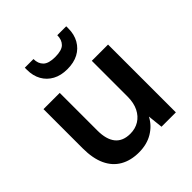

<svg xmlns="http://www.w3.org/2000/svg" viewBox="-200 -857 1003 1003"><g transform="rotate(-45 301.5 -355.5)"><path d="M252 12Q192 12 148.5 -13Q105 -38 82 -87.5Q59 -137 59 -211V-501H179V-223Q179 -157 206.5 -123Q234 -89 289 -89Q326 -89 354.5 -106.5Q383 -124 399.5 -157Q416 -190 416 -237V-501H536V0H430L421 -84Q398 -40 354.5 -14Q311 12 252 12ZM295 -560Q248 -560 214 -578.5Q180 -597 161.5 -630Q143 -663 143 -707V-723H207Q207 -689 227 -669.5Q247 -650 295 -650Q344 -650 363.5 -669.5Q383 -689 383 -723H449V-707Q449 -663 430 -629.5Q411 -596 377 -578Q343 -560 295 -560Z"/></g></svg>

Font: DM Sans 18pt SemiBold
Style: Regular
Weight: 600
Designer: Colophon Foundry, Jonny Pinhorn
Foundry: Colophon Foundry
Version: Version 4.004;gftools[0.9.30]